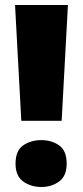

<svg xmlns="http://www.w3.org/2000/svg" viewBox="-20 -734 330 766"><path d="M226 -252H65L40 -714H251ZM42 -81Q42 -133 72.5 -154Q103 -175 145 -175Q186 -175 216 -154Q246 -133 246 -81Q246 -32 216 -10Q186 12 145 12Q103 12 72.5 -10Q42 -32 42 -81Z"/></svg>

Font: Noto Sans Thai Black
Style: Regular
Weight: 900
Version: Version 2.001